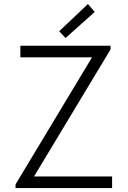

<svg xmlns="http://www.w3.org/2000/svg" viewBox="-20 -951 646 971"><path d="M58.6 -18.6 444.3 -659.2V-661.1H83V-719.7H539.1V-701.2L153.3 -60.5V-58.6H546.9V0H58.6ZM279.3 -793 424.8 -930.7 459 -890.6 311.5 -758.8Z"/></svg>

Font: Reddit Sans Chocolate Light
Style: Regular
Weight: 300
Designer: Stephen Hutchings
Foundry: Reddit
Version: Version 1.013